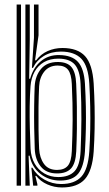

<svg xmlns="http://www.w3.org/2000/svg" viewBox="-20 -820 480 848"><path d="M53.5 0V-800H72.8V0ZM92.2 0V-800H111.5V-645.2L108.8 -472.2H113.2Q126.5 -521 160.2 -549.4Q194 -577.8 241.5 -576.8Q298 -576 324.6 -546.4Q351.2 -516.8 355.2 -450Q358.2 -397.5 359.2 -348.5Q360.2 -299.5 359.2 -251.1Q358.2 -202.8 355.2 -151.5Q350.5 -83.8 325.5 -53.1Q300.5 -22.5 245.8 -22.5Q195.5 -22.5 158 -52.4Q120.5 -82.2 110.8 -132.5L106.2 -132.2L111.5 0ZM237.2 -38Q285 -38 309 -63.4Q333 -88.8 336 -152.8Q339 -222.8 339.5 -292.6Q340 -362.5 335.8 -449.8Q333 -509.2 310.1 -535.1Q287.2 -561 237.5 -561Q200.8 -561 174.2 -545.6Q147.8 -530.2 132.6 -502.9Q117.5 -475.5 114.8 -439.5Q111.8 -398.2 111.1 -350.2Q110.5 -302.2 111.8 -253.8Q113 -205.2 115 -162.2Q117 -125.8 133 -97.6Q149 -69.5 176 -53.8Q203 -38 237.2 -38ZM232 -54Q184.5 -54 160 -84.5Q135.5 -115 133.5 -162.2Q131.8 -205.5 131 -254.9Q130.2 -304.2 130.9 -352Q131.5 -399.8 133.2 -438.8Q135.8 -485.5 161.5 -515.9Q187.2 -546.2 235 -546.2Q277.5 -546.2 296 -523.2Q314.5 -500.2 316.5 -449.5Q318.8 -396 319.5 -347.8Q320.2 -299.5 319.6 -251.8Q319 -204 316.8 -152.2Q314.2 -98.5 294 -76.2Q273.8 -54 232 -54ZM231.8 -69.5Q264.2 -69.5 279.8 -88.2Q295.2 -107 297.2 -152.5Q300.2 -219 300.8 -290.2Q301.2 -361.5 297.2 -449Q295.2 -493.2 280.5 -511.9Q265.8 -530.5 235 -530.5Q197 -530.5 175.9 -504.2Q154.8 -478 152.8 -438.8Q150.8 -396.8 150.1 -346.8Q149.5 -296.8 150.2 -248.4Q151 -200 152.8 -163Q155 -123 174.2 -96.2Q193.5 -69.5 231.8 -69.5ZM254 8Q219.5 8 189 -5.5Q158.5 -19 140.2 -43H136L145 -6.8L145.2 0H126.5L118.5 -79.2H123Q141.5 -46.2 176 -26.8Q210.5 -7.2 249.8 -7.2Q309.5 -7.2 339.4 -39.9Q369.2 -72.5 374.5 -152Q377.5 -200 378.5 -248.9Q379.5 -297.8 378.5 -348Q377.5 -398.2 374.5 -450.2Q369.8 -528.5 339.4 -560.4Q309 -592.2 248.8 -592.2Q206 -592.2 174.1 -573.1Q142.2 -554 125.5 -520.2H121L130 -653.5V-800H150.2V-664.2L134.8 -553.5H139.5Q160.2 -581 190.5 -594.5Q220.8 -608 255.8 -608Q323 -608 355.8 -572Q388.5 -536 393.8 -450.5Q396.8 -397.8 397.8 -348.5Q398.8 -299.2 397.9 -250.6Q397 -202 393.8 -151Q387.8 -65.8 355 -28.9Q322.2 8 254 8Z"/></svg>

Font: Big Shoulders Inline Text Thin SemiBold
Style: Regular
Weight: 600
Version: Version 2.002